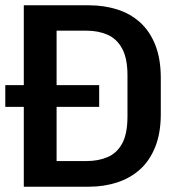

<svg xmlns="http://www.w3.org/2000/svg" viewBox="-22 -706 642 726"><path d="M68 0V-686H314Q371 -686 420.5 -670.5Q470 -655 507 -622Q544 -589 565 -536.5Q586 -484 586 -411V-275Q586 -203 565 -150.5Q544 -98 507 -65Q470 -32 420.5 -16Q371 0 314 0ZM192 -97H305Q350 -97 385 -112Q420 -127 440 -163.5Q460 -200 460 -266V-421Q460 -485 440 -522Q420 -559 385 -574.5Q350 -590 305 -590H192ZM-2 -302V-384H353V-302Z"/></svg>

Font: Chivo Mono Medium Medium
Style: Regular
Weight: 500
Monospace: yes
Version: Version 1.008